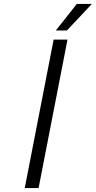

<svg xmlns="http://www.w3.org/2000/svg" viewBox="-20 -950 484 970"><path d="M251 -750H321L175 0H105ZM368 -930H444L318 -796H262Z"/></svg>

Font: Teachers[wght] Italic
Style: Regular
Weight: 400
Designer: Alfredo Marco Pradil & Chank Diesel
Version: Version 1.000;Glyphs 3.1.2 (3151)